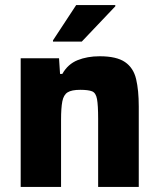

<svg xmlns="http://www.w3.org/2000/svg" viewBox="-20 -741 631 761"><path d="M62 0V-510H214L218 -448H227Q249 -487 287.5 -502.5Q326 -518 375 -518Q442 -518 475.5 -495Q509 -472 519.5 -427.5Q530 -383 530 -319V0H369V-270Q369 -324 364.5 -348.5Q360 -373 345 -379Q330 -385 298 -385Q264 -385 248 -375Q232 -365 227 -339Q222 -313 222 -266V0ZM190 -576V-581L282 -721H437V-716L304 -576Z"/></svg>

Font: Saira
Style: Bold
Weight: 700
Designer: Hector Gatti with collaboration of the Omnibus-Type team
Foundry: Omnibus-Type
Version: Version 1.100; ttfautohint (v1.8.3)